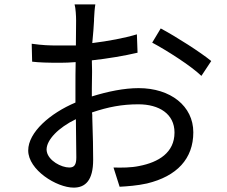

<svg xmlns="http://www.w3.org/2000/svg" viewBox="-20 -822 1040 878"><path d="M406 -91C406 -130 405 -207 402 -285V-297C401 -301 401 -304 401 -308C475 -333 538 -345 613 -345C708 -345 778 -301 778 -216C778 -124 705 -80 617 -63C580 -55 536 -55 499 -56L527 32C562 30 607 27 652 17C789 -16 864 -96 864 -217C864 -337 760 -419 614 -419C548 -419 474 -404 400 -381V-418C400 -441 401 -465 401 -490V-500C401 -515 400 -530 400 -546C473 -554 550 -567 609 -581L606 -665C550 -648 475 -634 402 -625C406 -668 409 -703 410 -727V-735C411 -757 413 -785 416 -802H321C326 -785 328 -748 328 -728C328 -710 327 -666 327 -614C306 -614 289 -614 272 -614H263C262 -614 260 -614 259 -614H241C208 -614 174 -615 125 -622L127 -540C161 -536 199 -535 256 -535C277 -535 301 -536 326 -538C325 -499 325 -460 325 -424V-353C209 -304 109 -217 109 -134C109 -45 239 36 317 36C371 36 406 2 406 -91ZM946 -543C897 -583 786 -654 715 -692L676 -627C740 -593 852 -522 901 -475L946 -543ZM193 -138C193 -183 248 -239 327 -277C328 -204 329 -138 329 -102C329 -69 320 -56 297 -56C260 -56 202 -87 194 -129L193 -137V-138Z"/></svg>

Font: Glow Sans SC Normal Book
Style: Regular
Weight: 500
Designer: Ryoko NISHIZUKA (kana, bopomofo & ideographs); Paul D. Hunt (Latin, Greek & Cyrillic); Sandoll Communications, Soo-young
Version: Version 0.93